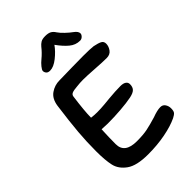

<svg xmlns="http://www.w3.org/2000/svg" viewBox="-252 -957 1056 1056"><g transform="rotate(-45 276.0 -429.5)"><path d="M370 -830Q380 -815 400 -796Q420 -777 437 -765Q459 -749 459 -733Q459 -724 450 -715Q441 -706 429 -706Q395 -706 367.5 -729Q340 -752 313 -790Q292 -760 258 -733Q224 -706 196 -706Q180 -706 173 -714.5Q166 -723 166 -733Q166 -741 178.5 -756.5Q191 -772 206 -784Q234 -807 255 -834Q264 -845 276 -852.5Q288 -860 311 -860Q334 -860 347 -853Q360 -846 370 -830ZM520 -90Q520 -69 513.5 -60.5Q507 -52 489 -43Q447 -23 385 -11Q323 1 252 1Q163 1 121.5 -29Q80 -59 70.5 -101.5Q61 -144 61 -213Q61 -287 67 -358.5Q73 -430 88 -541Q95 -589 126 -610.5Q157 -632 194 -632Q225 -632 295 -634L382 -635Q436 -635 460 -632Q490 -626 504.5 -618.5Q519 -611 519 -593Q519 -573 505.5 -554Q492 -535 465 -535Q434 -535 376 -539Q318 -543 289 -543Q264 -543 240 -540Q212 -538 200 -533Q188 -528 186 -516Q172 -413 172 -364Q195 -361 217 -361Q245 -361 277 -364Q309 -367 318 -368Q371 -373 409 -373Q431 -373 442.5 -365Q454 -357 454 -343Q454 -321 442.5 -309Q431 -297 402 -291Q367 -284 315.5 -280Q264 -276 215 -276Q198 -276 168 -278Q165 -217 165 -165Q165 -94 259 -94Q309 -94 342 -101Q375 -108 418 -121Q458 -136 482 -136Q501 -136 510.5 -121.5Q520 -107 520 -90Z"/></g></svg>

Font: Itim
Style: Regular
Weight: 400
Designer: Suppakit Chalermlarp
Version: Version 1.002g